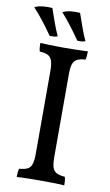

<svg xmlns="http://www.w3.org/2000/svg" viewBox="-101 -911 550 962"><g transform="rotate(10 174.5 -430.0)"><path d="M130 -549Q130 -583 124 -601Q118 -619 103 -627Q88 -635 61 -636Q58 -644 57 -655Q56 -666 56 -679Q75 -678 94.5 -677.5Q114 -677 135 -676.5Q156 -676 177 -676Q199 -676 219 -676.5Q239 -677 258.5 -677.5Q278 -678 298 -679Q298 -666 297 -655Q296 -644 293 -636Q267 -635 251.5 -627Q236 -619 230 -601Q224 -583 224 -549V-127Q224 -94 230 -75.5Q236 -57 251.5 -49.5Q267 -42 293 -40Q296 -32 297 -21.5Q298 -11 298 3Q268 1 237 0.5Q206 0 177 0Q148 0 115 0.5Q82 1 56 3Q56 -11 57 -21.5Q58 -32 61 -40Q88 -42 103 -49.5Q118 -57 124 -75.5Q130 -94 130 -127ZM96 -722Q68 -762 44 -792.5Q20 -823 -5 -850Q12 -859 36.5 -861.5Q61 -864 85 -862Q96 -831 108 -796.5Q120 -762 136 -727Q127 -723 118 -722.5Q109 -722 96 -722ZM237 -722Q209 -762 185.5 -792.5Q162 -823 138 -850Q155 -859 179 -861.5Q203 -864 226 -862Q237 -831 249 -796.5Q261 -762 277 -727Q268 -723 259 -722.5Q250 -722 237 -722Z"/></g></svg>

Font: Vollkorn
Style: Regular
Weight: 400
Designer: Friedrich Althausen
Foundry: Friedrich Althausen
Version: Version 5.001